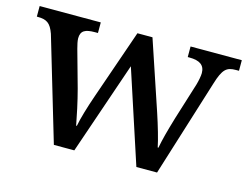

<svg xmlns="http://www.w3.org/2000/svg" viewBox="-79 -663 1018 789"><g transform="rotate(15 430.0 -268.0)"><path d="M74 -438 204 0H291L426 -394L555 0H643L772 -413C792 -479 808 -491 847 -491H860V-536H642V-491H649C693 -491 715 -476 715 -442C715 -431 711 -409 706 -392L657 -235C639 -175 628 -133 622 -100H619C613 -131 596 -189 580 -237L481 -532H417L314 -235C297 -186 281 -133 275 -100H272C266 -133 252 -200 239 -248L195 -406C191 -421 187 -438 187 -449C187 -482 207 -491 247 -491H260V-536H0V-491H3C42 -491 59 -480 74 -438Z"/></g></svg>

Font: Noto Serif Vithkuqi Medium
Style: Regular
Weight: 500
Version: Version 1.005